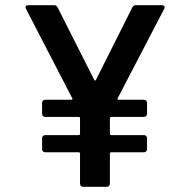

<svg xmlns="http://www.w3.org/2000/svg" viewBox="-20 -720 727 739"><path d="M503 -700C497 -700 492 -697 489 -691L349 -412C348 -411 347 -410 346 -410C345 -410 344 -411 343 -412L202 -691C199 -697 195 -700 188 -700H89C82 -700 78 -697 78 -692C78 -691 79 -689 80 -686L258 -342C259 -341 259 -340 259 -339C259 -337 257 -336 254 -336H154C147 -336 142 -331 142 -324V-282C142 -275 147 -270 154 -270H283C286 -270 288 -268 288 -265V-205C288 -202 286 -200 283 -200H154C147 -200 142 -195 142 -188V-146C142 -139 147 -134 154 -134H283C286 -134 288 -132 288 -129V-13C288 -6 293 -1 300 -1H391C398 -1 403 -6 403 -13V-129C403 -132 405 -134 408 -134H534C541 -134 546 -139 546 -146V-188C546 -195 541 -200 534 -200H408C405 -200 403 -202 403 -205V-265C403 -268 405 -270 408 -270H534C541 -270 546 -275 546 -282V-324C546 -331 541 -336 534 -336H437C434 -336 432 -337 432 -339C432 -340 432 -341 433 -342L612 -686C613 -688 614 -690 614 -692C614 -695 612 -700 603 -700Z"/></svg>

Font: Barlow SemiBold Numbers
Style: Regular
Weight: 600
Designer: Jeremy Tribby
Foundry: Tribby Type
Version: Version 1.408